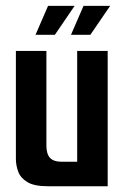

<svg xmlns="http://www.w3.org/2000/svg" viewBox="-20 -647 434 667"><path d="M146 0Q98.6 0 74.9 -14.5Q51.2 -29 43.2 -50.9Q35.2 -72.7 35.2 -94.7V-470H141.2V-140.7Q141.2 -112.2 153.7 -98.7Q166.2 -85.1 194 -85.1H248.1V-470H354.1V0ZM103.4 -526.1 147 -626.7H239.2L170.7 -526.1ZM226.6 -526.1 270.2 -626.7H362.7L293.9 -526.1Z"/></svg>

Font: Smooch Sans Thin
Style: Regular
Weight: 100
Designer: Robert E. Leuschke
Foundry: Robert E. Leuschke
Version: Version 1.010